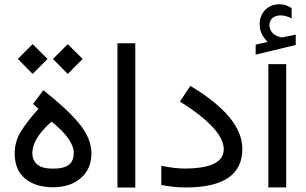

<svg xmlns="http://www.w3.org/2000/svg" viewBox="-20 -867 1415 887"><path d="M180.2 -450.2Q286.6 -367.2 344.5 -297.6Q402.3 -228 402.3 -158.2Q402.3 -86.9 353.5 -44.4Q304.7 -2 225.1 -2Q144 -2 95.9 -42Q47.9 -82 47.9 -158.2Q47.9 -212.4 75.4 -257.8Q103 -303.2 157.7 -364.3L132.8 -386.7ZM218.3 -305.2Q172.4 -264.6 150.9 -228.5Q129.4 -192.4 129.4 -160.6Q129.4 -127 151.9 -107.4Q174.3 -87.9 224.6 -87.9Q275.4 -87.9 298.1 -105.7Q320.8 -123.5 320.8 -161.1Q320.8 -190.9 295.7 -227.1Q270.5 -263.2 218.3 -305.2ZM224.6 -594.7 293 -663.1 361.8 -594.7 293 -525.4ZM62.5 -594.7 130.9 -663.1 199.7 -594.7 130.9 -525.4Z M522.5 -667H605V-0.5H522.5Z M725.1 -101.1Q787.6 -88.4 832 -88.4Q1013.7 -88.4 1013.7 -177.7Q1013.7 -270.5 811.5 -397.9L859.4 -470.2Q1099.6 -326.7 1099.6 -179.2Q1099.6 -1 838.4 -1Q807.6 -1 779.3 -4.2Q751 -7.3 725.1 -12.7Z M1216.3 -673.3Q1200.7 -689 1190.2 -708.7Q1179.7 -728.5 1179.7 -755.4Q1179.7 -774.4 1185.3 -789.6Q1190.9 -804.7 1200.2 -815.9Q1212.9 -831.5 1231.2 -839.4Q1249.5 -847.2 1269 -847.2Q1289.1 -847.2 1301.3 -842.5Q1313.5 -837.9 1327.1 -829.6L1327.6 -781.7Q1300.8 -795.9 1275.9 -795.9Q1267.1 -795.9 1256.6 -793.2Q1246.1 -790.5 1238.3 -783.2Q1224.6 -771 1224.6 -749Q1225.1 -732.9 1236.1 -718.3Q1247.1 -703.6 1271 -696.8Q1273.4 -696.3 1275.9 -695.3Q1278.3 -694.3 1281.7 -694.3Q1284.7 -694.3 1286.6 -694.8L1346.2 -707V-659.2L1161.1 -614.7V-660.6ZM1219.7 -570.8H1302.2V-1.4H1219.7Z"/></svg>

Font: Vazir WOL-UI
Style: Regular-WOL-UI
Weight: 400
Designer: Saber Rastikerdar
Foundry: Saber Rastikerdar
Version: Version 30.1.0